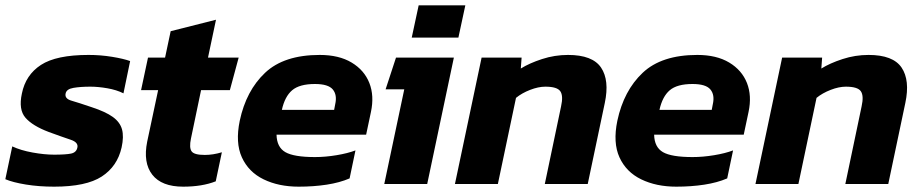

<svg xmlns="http://www.w3.org/2000/svg" viewBox="-36 -690 3454 720"><path d="M167 10Q110 10 61 2Q12 -6 -16 -18L10 -141Q42 -126 86.5 -118Q131 -110 167 -110Q210 -110 230 -114Q250 -118 254 -136Q259 -156 229 -166Q199 -176 147 -195Q86 -218 59.5 -248.5Q33 -279 46 -339Q60 -409 117.5 -446.5Q175 -484 296 -484Q341 -484 384 -477Q427 -470 452 -461L427 -340Q401 -353 366.5 -359Q332 -365 303 -365Q266 -365 239.5 -360.5Q213 -356 210 -339Q206 -320 232 -312.5Q258 -305 308 -288Q360 -271 387 -251.5Q414 -232 421.5 -205Q429 -178 420 -137Q404 -66 345.5 -28Q287 10 167 10Z M651 10Q570 10 535 -35Q500 -80 516 -159L557 -352H493L519 -474H583L604 -573L774 -616L744 -474H859L826 -352H718L680 -170Q673 -136 682.5 -122.5Q692 -109 732 -109Q763 -109 796 -119L773 -10Q722 10 651 10Z M1084 10Q1009 10 952.5 -17.5Q896 -45 871 -100Q846 -155 863 -237Q887 -350 958 -417Q1029 -484 1163 -484Q1235 -484 1282.5 -455.5Q1330 -427 1349 -379Q1368 -331 1355 -270L1337 -185H1001Q1002 -138 1034 -119.5Q1066 -101 1145 -101Q1184 -101 1226 -108Q1268 -115 1297 -126L1275 -21Q1238 -5 1189 2.5Q1140 10 1084 10ZM1021 -278H1217L1221 -299Q1229 -334 1212 -354.5Q1195 -375 1145 -375Q1087 -375 1059.5 -351.5Q1032 -328 1021 -278Z M1508 -549 1534 -670H1709L1683 -549ZM1405 0 1480 -355H1410L1449 -474H1666L1566 0Z M1670 0 1770 -474H1920L1917 -433Q1949 -453 1996.5 -468.5Q2044 -484 2094 -484Q2186 -484 2218 -436.5Q2250 -389 2232 -304L2168 0H2007L2068 -291Q2077 -331 2065 -348Q2053 -365 2009 -365Q1983 -365 1952 -353Q1921 -341 1899 -323L1831 0Z M2500 10Q2425 10 2368.5 -17.5Q2312 -45 2287 -100Q2262 -155 2279 -237Q2303 -350 2374 -417Q2445 -484 2579 -484Q2651 -484 2698.5 -455.5Q2746 -427 2765 -379Q2784 -331 2771 -270L2753 -185H2417Q2418 -138 2450 -119.5Q2482 -101 2561 -101Q2600 -101 2642 -108Q2684 -115 2713 -126L2691 -21Q2654 -5 2605 2.5Q2556 10 2500 10ZM2437 -278H2633L2637 -299Q2645 -334 2628 -354.5Q2611 -375 2561 -375Q2503 -375 2475.5 -351.5Q2448 -328 2437 -278Z M2797 0 2897 -474H3047L3044 -433Q3076 -453 3123.5 -468.5Q3171 -484 3221 -484Q3313 -484 3345 -436.5Q3377 -389 3359 -304L3295 0H3134L3195 -291Q3204 -331 3192 -348Q3180 -365 3136 -365Q3110 -365 3079 -353Q3048 -341 3026 -323L2958 0Z"/></svg>

Font: Kanit SemiBold
Style: Italic
Weight: 600
Italic angle: -12°
Designer: Katatrad Team
Foundry: CadsonDemak
Version: Version 2.000; ttfautohint (v1.8.3)